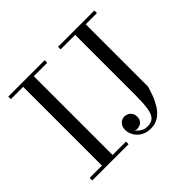

<svg xmlns="http://www.w3.org/2000/svg" viewBox="-179 -967 1213 1213"><g transform="rotate(-45 428.0 -360.0)"><path d="M33.5 0V-23H143.5V-727H33.5V-750H358.5V-727H238.5V-23H358.5V0ZM802.5 -750V-727H702.5V-170Q695 -143.5 682.5 -109.5Q670 -75.5 650.2 -43.5Q630.5 -11.5 600.5 9.5Q570.5 30.5 527.5 30.5Q489 30.5 462 14Q435 -2.5 420.8 -27.5Q406.5 -52.5 406.5 -77.5Q406.5 -98.5 414.5 -113Q422.5 -127.5 435.5 -135Q448.5 -142.5 463.5 -142.5Q476 -142.5 489 -136.5Q502 -130.5 511 -117.5Q520 -104.5 520 -84Q520 -64 510.8 -51.2Q501.5 -38.5 487.5 -33.5Q473.5 -28.5 458 -29.5Q452.5 -31 447 -36Q441.5 -41 439.5 -48.5Q445.5 -34.5 457.2 -22Q469 -9.5 485.8 -1.8Q502.5 6 523 6Q559 6 577.2 -13.8Q595.5 -33.5 601.8 -77Q608 -120.5 608 -190V-727H478V-750Z"/></g></svg>

Font: BodoniModa 10 Custom
Style: Regular
Weight: 400
Designer: Owen Earl
Foundry: indestructible type
Version: Version 2.005